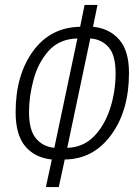

<svg xmlns="http://www.w3.org/2000/svg" viewBox="-20 -744 566 774"><path d="M217 10 241 -101Q356 -102 428 -200Q500 -298 500 -450Q500 -540 460 -585Q420 -630 355 -636L373 -724H321L303 -636Q183 -634 113 -537.5Q43 -441 43 -292Q43 -200 82 -154Q121 -108 189 -101L165 10ZM97 -292Q97 -356 115.5 -424Q134 -492 176.5 -539.5Q219 -587 292 -589L199 -148Q152 -153 124.5 -186.5Q97 -220 97 -292ZM344 -589Q389 -586 417.5 -554Q446 -522 446 -449Q446 -374 423.5 -305.5Q401 -237 358 -193.5Q315 -150 251 -148Z"/></svg>

Font: Noto Sans Display Condensed Light
Style: Italic
Weight: 300
Width: 3
Designer: Monotype Design team
Foundry: Monotype Imaging Inc.
Version: 1.000